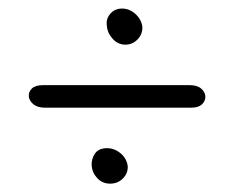

<svg xmlns="http://www.w3.org/2000/svg" viewBox="-20 -536 554 460"><path d="M438 -278H88Q70 -278 60 -286.2Q50 -294.5 49 -305Q48 -315.5 56.2 -323.8Q64.5 -332 83 -332H434Q452.5 -332 462 -323.8Q471.5 -315.5 472 -305Q472.5 -294.5 464 -286.2Q455.5 -278 438 -278ZM244 -96Q225.5 -96 213.2 -109Q201 -122 199.5 -139.5Q199 -156.5 208 -168.8Q217 -181 236.5 -181Q254 -181 268.8 -168.8Q283.5 -156.5 286 -138Q287 -121 274.5 -108.5Q262 -96 244 -96ZM280.5 -429Q262.5 -429 249.8 -443.2Q237 -457.5 236 -474.5Q233.5 -490.5 244.2 -503Q255 -515.5 272.5 -515.5Q290 -515.5 304.2 -502.8Q318.5 -490 321 -472.5Q322 -454.5 309.8 -441.8Q297.5 -429 280.5 -429Z"/></svg>

Font: Edu NSW ACT Cursive
Style: Regular
Weight: 400
Designer: Tina and Corey Anderson, Eben Sorkin, Mirko Velimirovic
Foundry: Sorkin Type Co.
Version: Version 2.000